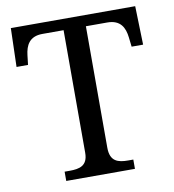

<svg xmlns="http://www.w3.org/2000/svg" viewBox="-81 -785 774 856"><g transform="rotate(-10 306.5 -357.0)"><path d="M150 0H461V-42H438C393 -42 356 -51 356 -114V-664H453C513 -664 531 -626 536 -582L541 -539H593L588 -714H25L20 -539H72L77 -582C82 -626 100 -664 159 -664H255V-109C255 -50 217 -42 173 -42H150Z"/></g></svg>

Font: Noto Fangsong KSS Vertical
Style: Regular
Weight: 400
Designer: LIU Zhao, ZHANG Congyu, Kushim JIANG
Foundry: Guyu Beijing Co. Ltd.
Version: Version 1.000;November 16, 2022;FontCreator 11.5.0.2427 64-b